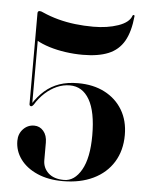

<svg xmlns="http://www.w3.org/2000/svg" viewBox="-53 -773 638 827"><g transform="rotate(5 266.0 -360.0)"><path d="M39.5 -146Q39.5 -176.5 59 -197Q78.5 -217.5 106.5 -217.5Q130.5 -217.5 146.5 -198.8Q162.5 -180 162.5 -149V-73Q162.5 -40 186.2 -17.8Q210 4.5 254.5 4.5Q299.5 4.5 329.2 -47.5Q359 -99.5 359 -197.5Q359 -299.5 329 -351.5Q299 -403.5 244.5 -403.5Q215.5 -403.5 188.2 -391.5Q161 -379.5 137.5 -358Q114 -336.5 96 -307Q93 -303 90.5 -301.2Q88 -299.5 85 -299.5Q82 -299.5 80 -302Q78 -304.5 78 -307.5V-701.5Q78 -706 80.2 -708.5Q82.5 -711 87 -711Q90.5 -711 94 -709.8Q97.5 -708.5 102 -706.5Q134.5 -692 170 -682.5Q205.5 -673 243.8 -668.5Q282 -664 322 -664Q383 -664 429.8 -680.2Q476.5 -696.5 486.5 -725.5Q487 -727.5 488.8 -728.5Q490.5 -729.5 492 -729.5Q493.5 -729.5 494.5 -728.2Q495.5 -727 495.5 -725Q489 -657 465.5 -616.2Q442 -575.5 398.2 -557.5Q354.5 -539.5 287.5 -539.5Q250 -539.5 213 -544.8Q176 -550 143 -560.2Q110 -570.5 84.5 -585L89.5 -588.5V-307L85 -307.5Q108 -343.5 135.5 -367.5Q163 -391.5 198.2 -403.8Q233.5 -416 279 -416Q345 -416 394.2 -390.5Q443.5 -365 471 -319Q498.5 -273 498.5 -211Q498.5 -144 467.8 -94Q437 -44 380.8 -17Q324.5 10 249.5 10Q186 10 138.8 -10.8Q91.5 -31.5 65.5 -67Q39.5 -102.5 39.5 -146Z"/></g></svg>

Font: Fraunces 120pt SemiBold
Style: Regular
Weight: 600
Version: Version 1.000;[b76b70a41]